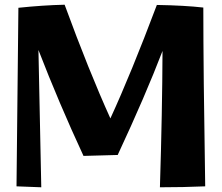

<svg xmlns="http://www.w3.org/2000/svg" viewBox="-20 -792 940 814"><path d="M58 -759Q163 -770 254 -772Q357 -491 448 -290Q535 -479 645 -771Q764 -769 842 -760Q842 -490 850 -2Q758 2 658 2Q668 -319 669 -576Q597 -388 479 -135L334 -131Q230 -355 143 -580L155 2L50 -2Z"/></svg>

Font: Otomanopee
Style: Regular
Weight: 400
Designer: Das Ende der Wildnis
Foundry: Gutenberg Labo
Version: Version 3.000